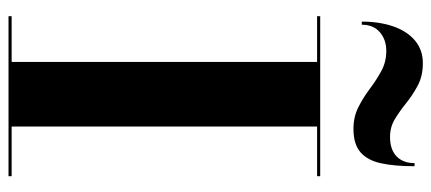

<svg xmlns="http://www.w3.org/2000/svg" viewBox="-308 -730 1037 462"><g transform="rotate(90 211.0 -498.5)"><path d="M18.5 0V-7.5H128.5V-742.5H18.5V-750H403.5V-742.5H284V-7.5H403.5V0ZM289.5 -830Q260.5 -830 237 -842Q213.5 -854 193 -869.5Q172.5 -885 150.5 -897Q128.5 -909 102 -909Q75 -909 57 -893.5Q39 -878 39 -850H31.5Q31.5 -892.5 43 -925.8Q54.5 -959 77 -978Q99.5 -997 131.5 -997Q162 -997 184.8 -985Q207.5 -973 226.8 -957.5Q246 -942 265.5 -930Q285 -918 309 -918Q339.5 -918 355.8 -933.8Q372 -949.5 372 -977H379.5Q379.5 -929.5 372.5 -896.8Q365.5 -864 346 -847Q326.5 -830 289.5 -830Z"/></g></svg>

Font: Bodoni Moda 28pt
Style: Bold
Weight: 700
Designer: Owen Earl
Foundry: indestructible type
Version: Version 2.005